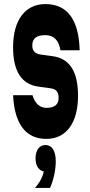

<svg xmlns="http://www.w3.org/2000/svg" viewBox="-20 -660 440 940"><path d="M44 -194C51 -53 106 20 207 20C304 20 362 -58 362 -191C362 -310 321 -374 237 -385L179 -393C151 -397 138 -411 138 -438C138 -471 159 -488 202 -488C245 -488 268 -461 276 -414H370C366 -565 309 -640 202 -640C102 -640 44 -560 44 -429C44 -312 85 -247 168 -236L226 -228C255 -224 267 -211 267 -180C267 -148 247 -132 207 -132C172 -132 150 -157 139 -194ZM225 260C241 225 253 174 253 130C253 79 235 51 204 50H202C173 50 154 76 154 115C154 134 158 150 167 162C174 171 183 177 194 179C192 191 188 204 181 217C173 233 163 247 151 260Z"/></svg>

Font: Yard Headline
Style: Regular
Weight: 400
Monospace: yes
Designer: Roman Shamin
Foundry: Evil Martians
Version: Version 1.000